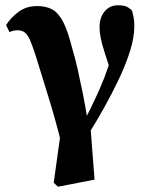

<svg xmlns="http://www.w3.org/2000/svg" viewBox="-20 -508 564 729"><path d="M184 186 218 -60 215 44Q190 -56 164.5 -138Q139 -220 116 -295Q104 -332 95 -353.5Q86 -375 75 -384Q64 -393 47 -393Q39 -393 31.5 -391.5Q24 -390 16 -386L3 -413Q22 -442 51 -463.5Q80 -485 121 -485Q156 -485 179.5 -471.5Q203 -458 220.5 -423.5Q238 -389 254 -325Q265 -289 275 -244.5Q285 -200 295 -150.5Q305 -101 313 -48L322 -47L339 174L200 201ZM315 3 289 -29Q306 -60 323.5 -95.5Q341 -131 358.5 -170.5Q376 -210 390.5 -253Q405 -296 417 -341L408 -214Q390 -270 378.5 -305Q367 -340 362.5 -363Q358 -386 358 -404Q358 -442 377.5 -465Q397 -488 428 -488Q448 -488 459 -483.5Q470 -479 481 -468Q485 -454 487.5 -441Q490 -428 490 -409Q490 -366 474 -315Q458 -264 432 -209Q406 -154 375.5 -99.5Q345 -45 315 3Z"/></svg>

Font: Source Serif 4 36pt
Style: Bold
Weight: 700
Designer: Frank Grießhammer
Foundry: Adobe Systems Incorporated
Version: Version 4.004;hotconv 1.0.116;makeotfexe 2.5.65601